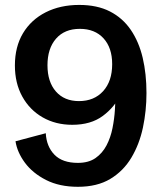

<svg xmlns="http://www.w3.org/2000/svg" viewBox="-20 -735 648 768"><path d="M291.5 12.2Q217.8 12.2 164.1 -15.1Q110.4 -42.5 79.6 -84.2Q48.8 -126 42 -169.9L163.1 -202.1Q166 -148.9 197.8 -116.2Q229.5 -83.5 291.5 -83.5Q334.5 -83.5 362.1 -102.8Q389.6 -122.1 406 -153.3Q422.4 -184.6 429.9 -222.2Q437.5 -259.8 439.7 -296.9Q441.9 -334 442.4 -364.3L463.9 -359.4Q439 -306.6 391.1 -271.2Q343.3 -235.8 269 -235.8Q202.6 -235.8 150.6 -265.6Q98.6 -295.4 69.1 -348.9Q39.6 -402.3 39.6 -473.1Q39.6 -547.9 72 -602.1Q104.5 -656.2 162.8 -685.8Q221.2 -715.3 296.9 -715.3Q368.7 -715.3 419.7 -689.2Q470.7 -663.1 503.2 -615.5Q535.6 -567.9 550.8 -503.7Q565.9 -439.5 565.9 -362.8Q565.9 -292 551.8 -225.1Q537.6 -158.2 505.6 -104.5Q473.6 -50.8 421.1 -19.3Q368.7 12.2 291.5 12.2ZM295.9 -330.6Q356.4 -330.6 392.6 -370.4Q428.7 -410.2 428.7 -478.5Q428.7 -543.9 394 -581.8Q359.4 -619.6 299.3 -619.6Q238.3 -619.6 204.1 -580.3Q169.9 -541 169.9 -474.1Q169.9 -407.7 203.6 -369.1Q237.3 -330.6 295.9 -330.6Z"/></svg>

Font: Schibsted Grotesk SemiBold
Style: Regular
Weight: 600
Designer: Bakken & Baeck AS, Henrik Kongsvoll
Foundry: Schibsted ASA
Version: Version 1.100;gftools[0.9.25]